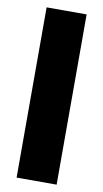

<svg xmlns="http://www.w3.org/2000/svg" viewBox="-85 -781 443 822"><g transform="rotate(10 136.0 -370.0)"><path d="M49 0V-740H223V0Z"/></g></svg>

Font: Encode Sans Cnd XBd
Style: Regular
Weight: 800
Width: 3
Designer: Multiple Designers
Foundry: Impallari Type
Version: Version 3.002; ttfautohint (v1.8.3) -l 8 -r 50 -G 200 -x 14 